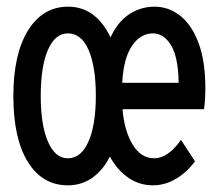

<svg xmlns="http://www.w3.org/2000/svg" viewBox="-20 -543 656 575"><path d="M20 -255Q20 -381 64 -452Q108 -523 184 -523Q267 -523 311 -431Q332 -477 366.5 -500Q401 -523 443 -523Q485 -523 519.5 -496Q554 -469 574.5 -414.5Q595 -360 595 -279Q595 -245 591 -216H347Q352 -152 377 -110.5Q402 -69 442 -69Q483 -69 522 -124L564 -60Q540 -27 507 -7.5Q474 12 438 12Q397 12 364 -11Q331 -34 309 -74Q289 -34 257 -11Q225 12 183 12Q107 12 63.5 -58Q20 -128 20 -255ZM267 -256Q267 -343 245.5 -393Q224 -443 183 -443Q145 -443 123.5 -393.5Q102 -344 102 -255Q102 -169 123.5 -119Q145 -69 183 -69Q223 -69 245 -119Q267 -169 267 -256ZM515 -295Q514 -371 492.5 -407Q471 -443 438 -443Q401 -443 375.5 -406Q350 -369 346 -295Z"/></svg>

Font: Overpass Mono Light
Style: Bold
Weight: 600
Monospace: yes
Designer: Delve Withrington, Dave Bailey
Foundry: Delve Fonts
Version: Version 1.000;DELV;Overpass